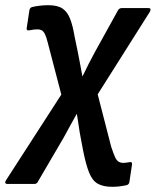

<svg xmlns="http://www.w3.org/2000/svg" viewBox="-67 -523 599 739"><path d="M365 196Q331 196 310 184.5Q289 173 276.5 142.5Q264 112 253 57L243 4Q239 -16 236 -38.5Q233 -61 229 -84H228Q215 -61 203.5 -40Q192 -19 179 5L79 176Q75 185 65 185H-39Q-45 185 -46.5 181Q-48 177 -44 171L169 -159L116 -362Q111 -382 105.5 -392.5Q100 -403 93.5 -406.5Q87 -410 77 -410Q69 -410 61.5 -409Q54 -408 45 -406Q33 -405 36 -416L46 -483Q48 -494 57 -496Q70 -499 86 -501Q102 -503 119 -503Q154 -503 173 -490.5Q192 -478 202.5 -451.5Q213 -425 220 -383L232 -325Q237 -302 241 -278.5Q245 -255 250 -230H251Q263 -255 275 -278.5Q287 -302 299 -324L387 -483Q392 -492 402 -492H504Q517 -492 510 -478L309 -160L361 42Q370 69 376 82Q382 95 390 99.5Q398 104 408 104Q414 104 419.5 103Q425 102 432 101Q443 99 441 111L431 178Q429 188 419 190Q405 193 392 194.5Q379 196 365 196Z"/></svg>

Font: Sofia Sans Semi Condensed
Style: Bold Italic
Weight: 700
Italic angle: -9°
Version: Version 4.100